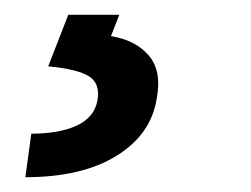

<svg xmlns="http://www.w3.org/2000/svg" viewBox="-20 -23 343 262"><path d="M73.2 -2.8H142.8L131.4 26.3Q164.8 31.6 182.9 52.6Q201 73.5 193.9 111.2Q186.4 160.2 139.2 189.5Q92 218.8 14.6 218.8L22.7 159.4Q61.1 159.4 84.9 148.3Q108.7 137.1 112.9 114.3Q117.2 91.3 101.7 81.3Q86.3 71.4 45.8 67.5Z"/></svg>

Font: Karasuma Gothic
Style: Medium Italic
Weight: 500
Italic angle: 9.39998°
Designer: Rasmus Andersson / Ryoko Nishizuka
Foundry: Genbu
Version: Version 1.00